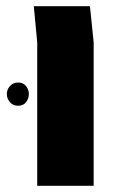

<svg xmlns="http://www.w3.org/2000/svg" viewBox="-20 -599 367 619"><path d="M100 0V-462L89 -579H270L282 -462V0ZM38 -333Q55 -333 64 -321.5Q73 -310 73 -296Q73 -281 64 -269.5Q55 -258 38 -258Q22 -258 12 -269.5Q2 -281 2 -296Q2 -310 12 -321.5Q22 -333 38 -333Z"/></svg>

Font: Assistant ExtraBold
Style: Regular
Weight: 800
Designer: Hebrew By Ben Nathan, Latin by Paul Hunt
Version: Version 3.000